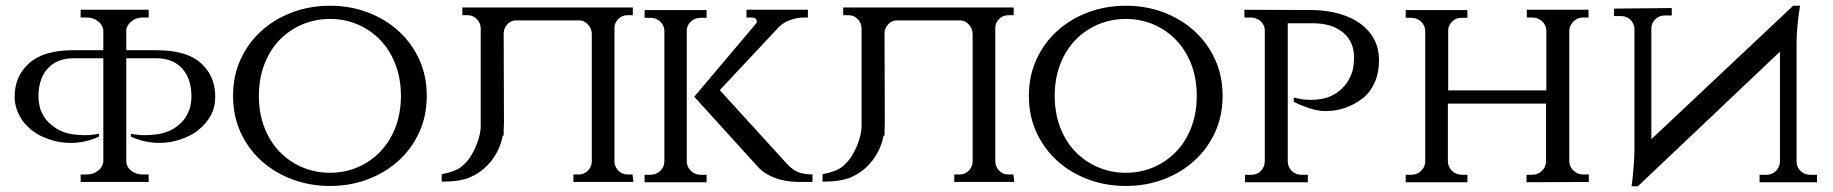

<svg xmlns="http://www.w3.org/2000/svg" viewBox="-20 -634 6388 669"><path d="M340 -431H237Q179 -431 147 -396Q116 -363 114 -304V-297Q114 -291 114.5 -285Q115 -279 116 -274L120 -255Q132 -223 150 -207Q161 -197 170.5 -190Q180 -183 190 -179Q211 -169 234 -166Q258 -163 275 -163Q283 -163 292 -163.5Q301 -164 309 -166V-165L325 -168V-158Q278 -136 226 -136Q187 -136 153 -148Q116 -160 91 -180Q61 -204 48 -231Q31 -262 31 -297Q31 -370 83 -415Q133 -459 235 -459H340V-529Q338 -547 321.5 -560Q305 -573 282 -573H261V-600H498V-573H477Q455 -573 438.5 -560Q422 -547 420 -530V-459H526Q629 -459 679 -415Q730 -370 730 -297Q730 -260 714 -231Q699 -203 670 -180Q645 -160 608 -148Q573 -136 535 -136Q511 -136 485.5 -141.5Q460 -147 436 -158V-168L452 -165V-166Q460 -164 469 -163.5Q478 -163 486 -163Q503 -163 527 -166Q550 -169 572 -179Q590 -186 612 -207Q629 -224 641 -255Q642 -258 643 -262.5Q644 -267 645 -274Q646 -279 646.5 -285Q647 -291 647 -297V-304Q645 -363 614 -396Q582 -431 524 -431H420V-70Q421 -52 437.5 -39Q454 -26 477 -26H498V0H261V-26H282Q305 -26 321.5 -39Q338 -52 340 -70Z M1130 -614Q1200 -614 1261 -591Q1322 -568 1368 -526.5Q1414 -485 1440.5 -427.5Q1467 -370 1467 -300Q1467 -230 1440.5 -172.5Q1414 -115 1368 -73.5Q1322 -32 1261 -9Q1200 14 1130 14Q1060 14 998.5 -9Q937 -32 891 -73.5Q845 -115 818.5 -172.5Q792 -230 792 -300Q792 -370 818.5 -427.5Q845 -485 891 -526.5Q937 -568 998.5 -591Q1060 -614 1130 -614ZM1130 -32Q1182 -32 1227 -51.5Q1272 -71 1305.5 -106Q1339 -141 1358 -190.5Q1377 -240 1377 -300Q1377 -360 1358 -409.5Q1339 -459 1305.5 -494Q1272 -529 1227 -548.5Q1182 -568 1130 -568Q1078 -568 1032.5 -548.5Q987 -529 953.5 -494Q920 -459 901 -409.5Q882 -360 882 -300Q882 -240 901 -190.5Q920 -141 953.5 -106Q987 -71 1032.5 -51.5Q1078 -32 1130 -32Z M1736 -205Q1736 -193 1735 -181V-163L1731 -159Q1728 -141 1721 -124Q1706 -87 1680 -59.5Q1654 -32 1618.5 -16.5Q1583 -1 1519 -1V-27Q1566 -36 1587 -52.5Q1608 -69 1623 -94Q1638 -119 1647 -148Q1653 -167 1655 -187V-537Q1654 -555 1641 -568Q1628 -581 1610 -581H1591V-608H2185V-581H2166Q2148 -581 2135 -568.5Q2122 -556 2121 -539V-70Q2122 -52 2135 -39Q2148 -26 2166 -26H2184L2187 0H1978V-26H1997Q2015 -26 2028 -39Q2041 -52 2042 -70V-517Q2041 -536 2028 -549.5Q2015 -563 1998 -563H1778Q1761 -563 1748.5 -550Q1736 -537 1735 -519Z M2723 -62Q2740 -44 2758 -35.5Q2776 -27 2811 -26V0H2765Q2754 0 2736 -1.5Q2718 -3 2697.5 -8.5Q2677 -14 2655.5 -25.5Q2634 -37 2616 -58L2399 -297L2612 -549Q2617 -554 2617 -559Q2617 -573 2598 -573H2581V-600H2795V-573H2783Q2757 -573 2734 -564.5Q2711 -556 2695 -541L2488 -320ZM2373 -70Q2374 -51 2388 -38Q2402 -25 2422 -25H2442V1H2226V-25H2246Q2266 -25 2280 -38Q2294 -51 2295 -70V-528Q2294 -546 2280 -559Q2266 -572 2246 -572H2226V-599H2442V-572H2422Q2402 -572 2388 -559.5Q2374 -547 2373 -530Z M3063 -205Q3063 -193 3062 -181V-163L3058 -159Q3055 -141 3048 -124Q3033 -87 3007 -59.5Q2981 -32 2945.5 -16.5Q2910 -1 2846 -1V-27Q2893 -36 2914 -52.5Q2935 -69 2950 -94Q2965 -119 2974 -148Q2980 -167 2982 -187V-537Q2981 -555 2968 -568Q2955 -581 2937 -581H2918V-608H3512V-581H3493Q3475 -581 3462 -568.5Q3449 -556 3448 -539V-70Q3449 -52 3462 -39Q3475 -26 3493 -26H3511L3514 0H3305V-26H3324Q3342 -26 3355 -39Q3368 -52 3369 -70V-517Q3368 -536 3355 -549.5Q3342 -563 3325 -563H3105Q3088 -563 3075.5 -550Q3063 -537 3062 -519Z M3903 -614Q3973 -614 4034 -591Q4095 -568 4141 -526.5Q4187 -485 4213.5 -427.5Q4240 -370 4240 -300Q4240 -230 4213.5 -172.5Q4187 -115 4141 -73.5Q4095 -32 4034 -9Q3973 14 3903 14Q3833 14 3771.5 -9Q3710 -32 3664 -73.5Q3618 -115 3591.5 -172.5Q3565 -230 3565 -300Q3565 -370 3591.5 -427.5Q3618 -485 3664 -526.5Q3710 -568 3771.5 -591Q3833 -614 3903 -614ZM3903 -32Q3955 -32 4000 -51.5Q4045 -71 4078.5 -106Q4112 -141 4131 -190.5Q4150 -240 4150 -300Q4150 -360 4131 -409.5Q4112 -459 4078.5 -494Q4045 -529 4000 -548.5Q3955 -568 3903 -568Q3851 -568 3805.5 -548.5Q3760 -529 3726.5 -494Q3693 -459 3674 -409.5Q3655 -360 3655 -300Q3655 -240 3674 -190.5Q3693 -141 3726.5 -106Q3760 -71 3805.5 -51.5Q3851 -32 3903 -32Z M4555 -599Q4606 -598 4648.5 -585.5Q4691 -573 4721.5 -550.5Q4752 -528 4768.5 -496Q4785 -464 4785 -424Q4785 -381 4770 -347Q4755 -313 4729.5 -292.5Q4704 -272 4670.5 -259.5Q4637 -247 4599 -247Q4573 -247 4545 -256Q4517 -265 4488 -279V-294Q4497 -292 4507 -290Q4515 -288 4525.5 -287Q4536 -286 4547 -286Q4565 -286 4585.5 -289.5Q4606 -293 4626 -303.5Q4646 -314 4663.5 -333.5Q4681 -353 4692 -384Q4695 -394 4696.5 -408Q4698 -422 4698 -434Q4698 -489 4659.5 -521Q4621 -553 4553 -553H4467V-70Q4468 -51 4481.5 -38Q4495 -25 4515 -25H4537V1H4318V-25H4340Q4360 -25 4373 -38Q4386 -51 4387 -70V-530Q4386 -548 4372 -560.5Q4358 -573 4338 -573H4316V-600Z M5299 1V-25H5318Q5338 -25 5352 -38Q5366 -51 5367 -70V-273H5025V-70Q5026 -51 5040 -38Q5054 -25 5074 -25H5093V1H4878V-25H4897Q4917 -25 4931 -38Q4945 -51 4946 -70V-528Q4945 -546 4931 -559Q4917 -572 4897 -572H4878V-599H5093V-572H5073Q5054 -572 5040.5 -559.5Q5027 -547 5026 -530V-319H5368V-529Q5367 -547 5353 -560Q5339 -573 5319 -573H5300V-600H5515V-573H5496Q5477 -573 5463.5 -560Q5450 -547 5448 -530V-71Q5449 -52 5463 -39Q5477 -26 5497 -26H5516V0Z M5805 -606V-580H5780Q5762 -580 5749 -568Q5736 -556 5734 -539V-149L6228 -614H6252Q6249 -594 6246 -573Q6244 -555 6242 -531.5Q6240 -508 6240 -484V-68Q6241 -50 6254.5 -37.5Q6268 -25 6286 -25H6311V1H6111V-25H6136Q6154 -25 6167 -37.5Q6180 -50 6182 -68V-454L5687 15H5665Q5668 -6 5670 -28Q5672 -47 5673.5 -70.5Q5675 -94 5675 -117V-537Q5673 -554 5660 -566Q5647 -578 5628 -578H5604V-604Z"/></svg>

Font: Constantine
Style: Regular
Weight: 400
Designer: Dukom Design
Version: Version 1.001;PS 001.001;hotconv 1.0.56;makeotf.lib2.0.21325